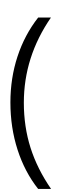

<svg xmlns="http://www.w3.org/2000/svg" viewBox="-20 -889 397 1270"><path d="M232.4 -772.9H316.9Q227.1 -642.6 182.4 -502Q137.7 -361.3 137.7 -210Q137.7 -50.8 182.1 88.9Q226.6 228.5 317.9 360.8H232.4Q143.6 248.5 96.2 101.6Q48.8 -45.4 48.8 -211.4Q48.8 -372.1 95.7 -515.1Q142.6 -658.2 232.4 -772.9ZM225.6 -499.5ZM225.6 -869.1ZM317.9 336.9Z"/></svg>

Font: Noto Sans Telugu
Style: Regular
Weight: 400
Designer: Monotype Design team
Foundry: Monotype Imaging Inc.
Version: Version 1.04 uh